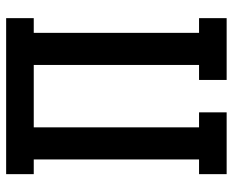

<svg xmlns="http://www.w3.org/2000/svg" viewBox="-88 -688 775 640"><g transform="rotate(-90 300.0 -367.5)"><path d="M40 0V-92H89V-643H40V-735H560V-643H511V-92H560V0H354V-92H404V-643H196V-92H246V0Z"/></g></svg>

Font: Iosevka Slab Semibold Extended
Style: Regular
Weight: 600
Width: 7
Monospace: yes
Designer: Belleve Invis
Foundry: Belleve Invis
Version: Version 11.1.0; ttfautohint (v1.8.3)